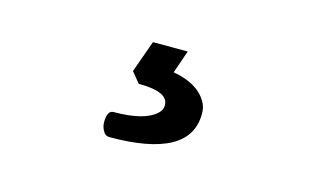

<svg xmlns="http://www.w3.org/2000/svg" viewBox="-43 -103 667 414"><g transform="rotate(15 290.0 104.0)"><path d="M316.9 117.2Q316.9 87.4 250.5 87.4L231.4 64L256.8 -7.3H334.5L316.9 43.9Q373 53.7 392.6 88.9Q398.9 99.6 398.9 113.3V115.2Q398.9 214.8 219.2 214.8Q209.5 214.8 204.6 205.1Q199.7 196.3 199.7 186.5Q199.7 160.2 213.9 160.2Q283.2 160.2 308.6 135.7Q316.9 128.4 316.9 118.2Z"/></g></svg>

Font: Copse
Style: Regular
Weight: 400
Version: Version 1.000